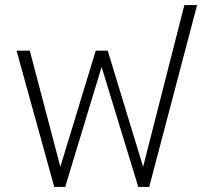

<svg xmlns="http://www.w3.org/2000/svg" viewBox="-20 -734 794 754"><path d="M45 -535H97L217 -79L356 -535H403L542 -79L704 -714H754L566 0H523L379 -471L236 0H193Z"/></svg>

Font: Prompt ExtraLight
Style: Regular
Weight: 275
Designer: Katatrad Team
Foundry: CadsonDemak
Version: Version 1.000